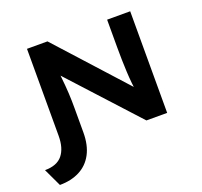

<svg xmlns="http://www.w3.org/2000/svg" viewBox="-173 -871 1307 1243"><g transform="rotate(-20 480.0 -249.5)"><path d="M34 201 -24 78Q59 78 97 31Q135 -16 135 -101V-700H276L740 -188L707 -177Q701 -219 697 -259.5Q693 -300 691 -340Q689 -380 688 -422Q687 -464 687 -509V-700H846V0H703L230 -517L273 -527Q277 -488 280.5 -455.5Q284 -423 286.5 -393.5Q289 -364 290.5 -337Q292 -310 292.5 -285Q293 -260 293 -234V-67Q293 21 261 81Q229 141 170.5 171Q112 201 34 201Z"/></g></svg>

Font: Lexend Giga SemiBold
Style: Regular
Weight: 600
Designer: Bonnie Shaver-Troup, Thomas Jockin
Foundry: Lexend
Version: Version 1.007